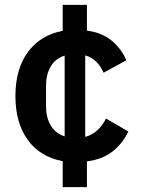

<svg xmlns="http://www.w3.org/2000/svg" viewBox="-20 -650 581 784"><path d="M236 114V8Q144 -9 93.5 -78.5Q43 -148 43 -258Q43 -368 94 -437.5Q145 -507 236 -524V-630H335V-525Q396 -517 435.5 -484.5Q475 -452 496 -404L403 -353Q392 -379 373.5 -397.5Q355 -416 328 -424V-91Q357 -99 378 -118.5Q399 -138 413 -166L504 -113Q481 -64 439.5 -31.5Q398 1 335 9V114ZM168 -215Q168 -170 187 -138Q206 -106 244 -93V-423Q206 -411 187 -378.5Q168 -346 168 -301Z"/></svg>

Font: IBM Plex Sans SmBld
Style: Regular
Weight: 600
Designer: Mike Abbink, Paul van der Laan, Pieter van Rosmalen
Foundry: Bold Monday
Version: Version 3.005